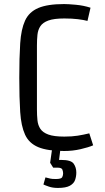

<svg xmlns="http://www.w3.org/2000/svg" viewBox="-20 -732 519 946"><path d="M296 -712Q316 -712 354 -708.5Q392 -705 426 -694L411 -629Q392 -634 363.5 -637.5Q335 -641 297 -641Q246 -641 218.5 -631Q191 -621 179 -603Q167 -585 164.5 -560.5Q162 -536 162 -507V-193Q162 -164 164.5 -139.5Q167 -115 179 -97Q191 -79 218.5 -69Q246 -59 297 -59Q335 -59 363 -63.5Q391 -68 420 -75L439 -16Q416 -6 377 3Q338 12 296 12Q214 12 168.5 -7Q123 -26 103.5 -68.5Q84 -111 79.5 -180Q75 -249 75 -349Q75 -449 79.5 -518.5Q84 -588 103.5 -630.5Q123 -673 168.5 -692.5Q214 -712 296 -712ZM278 0 271 56H283Q330 56 343 74.5Q356 93 356 118Q356 137 350 154.5Q344 172 324.5 183Q305 194 265 194Q240 194 221 187.5Q202 181 194 177L204 142Q220 146 228 148Q236 150 255 150Q282 150 286.5 141Q291 132 291 122Q291 114 287.5 104Q284 94 262 94H242L227 70L237 0Z"/></svg>

Font: Strait
Style: Regular
Weight: 400
Designer: Eduardo Rodriguez Tunni
Foundry: Eduardo Rodriguez Tunni
Version: Version 1.002; ttfautohint (v1.8.4.7-5d5b);gftools[0.9.23]